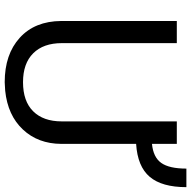

<svg xmlns="http://www.w3.org/2000/svg" viewBox="-18 -772 801 804"><g transform="rotate(90 382.0 -370.5)"><path d="M583 -710.9V-606.9Q639.2 -612.3 662.8 -645.8Q686.5 -679.2 686.5 -751H764.2Q764.2 -648.4 720.9 -597.4Q677.7 -546.4 583 -540.5V-227.1Q582.5 -129.9 522.9 -66.4Q463.4 -2.9 360.4 7.8L324.7 9.8Q208 9.8 138.7 -53.2Q69.3 -116.2 68.4 -226.6V-710.9H161.1V-229.5Q161.1 -152.3 203.6 -109.6Q246.1 -66.9 324.7 -66.9Q404.3 -66.9 446.5 -109.4Q488.8 -151.9 488.8 -229V-710.9Z"/></g></svg>

Font: SteelSelectRoboto
Style: Roboto-Regular
Weight: 400
Designer: Google
Version: Version 2.137; 2017